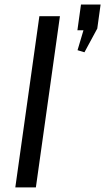

<svg xmlns="http://www.w3.org/2000/svg" viewBox="-20 -810 455 830"><path d="M239.1 -740 135.1 0H46.2L150.2 -740ZM414.9 -790.5 400.5 -686.6 345.1 -584 315.2 -593 365.2 -761.2 384.4 -679.2H314.6L330.1 -790.5Z"/></svg>

Font: Pathway Extreme 8pt Thin
Style: Italic
Weight: 100
Italic angle: -8°
Designer: Eduardo Rodriguez Tunni
Foundry: Eduardo Rodriguez Tunni
Version: Version 1.000